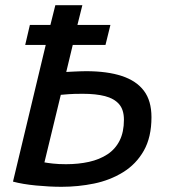

<svg xmlns="http://www.w3.org/2000/svg" viewBox="-20 -713 665 739"><path d="M217 6Q171 6 119 1Q67 -4 30 -14L156 -540H77L95 -617H174L193 -693H297L278 -617H405L386 -540H260L235 -436Q251 -437 263.5 -437.5Q276 -438 287.5 -438.5Q299 -439 311 -439Q393 -439 449 -420.5Q505 -402 534 -363.5Q563 -325 563 -262Q563 -185 533.5 -133Q504 -81 453.5 -50Q403 -19 342 -6.5Q281 6 217 6ZM234 -81Q282 -81 322.5 -90Q363 -99 393.5 -119Q424 -139 440.5 -172Q457 -205 457 -252Q457 -291 438 -312.5Q419 -334 384 -343Q349 -352 299 -352Q263 -352 244.5 -350.5Q226 -349 214 -348L151 -88Q161 -86 183 -83.5Q205 -81 234 -81Z"/></svg>

Font: Ubuntu Sans Medium
Style: Italic
Weight: 500
Italic angle: -13.5°
Designer: Dalton Maag Ltd
Foundry: Dalton Maag Ltd
Version: Version 1.006